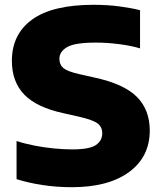

<svg xmlns="http://www.w3.org/2000/svg" viewBox="-20 -770 674 800"><path d="M280 10Q215.5 10 157 1Q98.5 -8 49 -23.5V-182.5Q82 -171.5 122.8 -163.5Q163.5 -155.5 204.5 -151.5Q245.5 -147.5 280.5 -147.5Q352.5 -147.5 379.2 -165.5Q406 -183.5 406 -214.5Q406 -241 386.5 -255.8Q367 -270.5 310 -283.5L246 -298Q133.5 -322 81.5 -375.5Q29.5 -429 29.5 -516.5Q29.5 -627.5 114.2 -688.8Q199 -750 370 -750Q427 -750 476.2 -743.5Q525.5 -737 563.5 -727.5V-568.5Q526.5 -579.5 477.2 -586Q428 -592.5 379 -592.5Q291 -592.5 259.2 -573.5Q227.5 -554.5 227.5 -525Q227.5 -500.5 244 -486.5Q260.5 -472.5 309 -461.5L373 -447Q496.5 -420.5 550.2 -366.5Q604 -312.5 604 -226Q604 -116.5 517.8 -53.2Q431.5 10 280 10Z"/></svg>

Font: Encode Sans SmExp XBd
Style: Regular
Weight: 800
Width: 6
Designer: Multiple Designers
Foundry: Impallari Type
Version: Version 3.002; ttfautohint (v1.8.3) -l 8 -r 50 -G 200 -x 14 